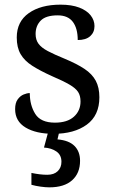

<svg xmlns="http://www.w3.org/2000/svg" viewBox="-20 -565 491 825"><path d="M210 10Q135 10 90 -17Q45 -44 45 -96Q45 -123 56 -138Q67 -153 81.5 -159Q96 -165 108 -165Q108 -113 131.5 -75.5Q155 -38 216 -38Q269 -38 297.5 -63.5Q326 -89 326 -129Q326 -154 315.5 -170Q305 -186 278.5 -201.5Q252 -217 203 -238Q152 -261 118.5 -282.5Q85 -304 68.5 -332.5Q52 -361 52 -404Q52 -472 103.5 -508.5Q155 -545 240 -545Q288 -545 320.5 -532.5Q353 -520 369.5 -499Q386 -478 386 -453Q386 -426 367.5 -409.5Q349 -393 314 -393Q314 -443 293 -471Q272 -499 228 -499Q177 -499 155 -476.5Q133 -454 133 -419Q133 -394 145.5 -377Q158 -360 185.5 -345.5Q213 -331 257 -313Q310 -291 343 -269Q376 -247 391.5 -218Q407 -189 407 -147Q407 -69 353 -29.5Q299 10 210 10ZM192 240Q176 240 154.5 237Q133 234 115 229V178Q153 186 183 186Q212 186 228 170.5Q244 155 244 130Q244 101 222.5 86Q201 71 169 69L190 -9H237L227 34Q276 38 300 62Q324 86 324 126Q324 179 290 209.5Q256 240 192 240Z"/></svg>

Font: Noto Serif Toto
Style: Regular
Weight: 400
Designer: Monotype Design Team
Foundry: Monotype Imaging Inc.
Version: Version 2.001